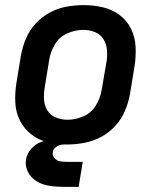

<svg xmlns="http://www.w3.org/2000/svg" viewBox="-20 -558 616 752"><path d="M243 8Q276 8 310 1.5Q344 -5 375.5 -21.5Q407 -38 431.5 -65Q456 -92 469.5 -124Q483 -156 489 -189L507 -299Q513 -337 511 -375Q509 -413 493 -445.5Q477 -478 448 -499.5Q419 -521 382.5 -529.5Q346 -538 308 -538Q275 -538 241 -532Q207 -526 175.5 -509Q144 -492 119.5 -465.5Q95 -439 81.5 -406.5Q68 -374 62 -341L44 -231Q38 -193 40 -155Q42 -117 58.5 -85Q75 -53 103.5 -31Q132 -9 168.5 -0.5Q205 8 243 8ZM245 -89Q221 -89 199.5 -97.5Q178 -106 166 -125Q154 -144 152.5 -167.5Q151 -191 155 -215L173 -325Q178 -356 195.5 -385Q213 -414 244 -427.5Q275 -441 306 -441Q330 -441 351.5 -432.5Q373 -424 385 -405Q397 -386 399 -362.5Q401 -339 397 -315L378 -205Q373 -174 355.5 -145Q338 -116 307 -102.5Q276 -89 245 -89ZM243 174H288L304 76H244Q244 76 244 76Q244 76 244 76H243Q230 76 216.5 74Q203 72 193.5 61.5Q184 51 187 38Q188 28 195.5 21Q203 14 212 11Q221 8 230 8V-16Q208 -16 185.5 -13Q163 -10 141 -2Q119 6 102.5 24.5Q86 43 82 66Q78 89 87 110Q96 131 113 144.5Q130 158 151.5 164.5Q173 171 196.5 172.5Q220 174 243 174Z"/></svg>

Font: Iosevka Sparkle SmBdObl
Style: Regular
Weight: 600
Italic angle: -9°
Designer: Belleve Invis
Foundry: Belleve Invis
Version: Version 4.5.0; ttfautohint (v1.8.3)